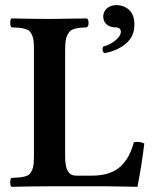

<svg xmlns="http://www.w3.org/2000/svg" viewBox="-20 -718 600 740"><path d="M390.1 0H169.9Q113.8 0 23.9 2Q19.5 -2.4 19.5 -15.1Q19.5 -27.8 23.9 -32.2Q44.4 -33.2 54.9 -34.2Q65.4 -35.2 77.1 -38.3Q88.9 -41.5 93.8 -46.9Q98.6 -52.2 103.5 -62.5Q108.4 -72.8 109.6 -86.7Q110.8 -100.6 110.8 -122.1V-523.9Q110.8 -544.9 109.6 -558.6Q108.4 -572.3 103.8 -582.3Q99.1 -592.3 94 -597.7Q88.9 -603 77.4 -606.4Q65.9 -609.9 54.9 -610.8Q43.9 -611.8 23.9 -612.8Q19.5 -617.2 19.5 -629.9Q19.5 -642.6 23.9 -647Q115.7 -645 169.9 -645H170.9Q177.2 -645 314.9 -647Q321.3 -642.6 321.3 -629.9Q321.3 -617.2 314.9 -612.8Q297.4 -611.8 287.6 -610.8Q277.8 -609.9 266.6 -606.7Q255.4 -603.5 250 -597.9Q244.6 -592.3 239.5 -582.5Q234.4 -572.8 232.7 -558.3Q231 -543.9 231 -522.9V-117.2Q231 -75.7 241.5 -58.3Q252 -41 272.9 -41H334Q372.1 -41 400.4 -50.8Q428.7 -60.5 447.3 -79.1Q465.8 -97.7 476.8 -119.1Q487.8 -140.6 496.1 -169.9Q519 -173.8 536.1 -165Q527.3 -87.9 509.8 2Q507.8 2 457.5 1Q407.2 0 390.1 0ZM382.8 -513.2Q371.6 -520 377 -538.1Q406.2 -546.4 426 -563.2Q445.8 -580.1 445.8 -595.2Q445.8 -612.8 422.9 -612.8Q404.3 -612.8 391.1 -624Q377.9 -635.3 377.9 -653.8Q377.9 -673.3 392.3 -685.8Q406.7 -698.2 428.2 -698.2Q457.5 -698.2 477.8 -679.7Q498 -661.1 498 -622.1Q498 -577.1 464.4 -549.3Q430.7 -521.5 382.8 -513.2Z"/></svg>

Font: Common Serif SemiBold
Style: Regular
Weight: 600
Designer: Philipp H. Poll, Khaled Hosny
Foundry: Stefan Peev, Context Ltd.
Version: Version 1.026